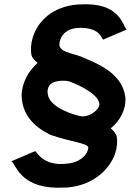

<svg xmlns="http://www.w3.org/2000/svg" viewBox="-20 -735 622 898"><path d="M355 -605C453 -605 454 -551 463 -550L573 -597C554 -611 546 -712 389 -715C375 -715 360 -715 345 -714C229 -706 156 -637 133 -559C124 -529 123 -502 127 -477C132 -463 142 -452 156 -441C109 -399 83 -345 81 -290C83 -199 137 -144 214 -105C220 -103 224 -101 230 -100C297 -75 396 -65 393 -44C388 -2 343 26 297 30C284 32 271 32 257 32C172 28 152 -27 144 -28L34 19C53 33 74 140 245 143C261 143 277 142 293 142C420 132 493 54 518 -15C528 -46 530 -73 526 -98C520 -112 511 -124 498 -135C544 -172 568 -223 567 -274C559 -359 496 -409 413 -447C393 -456 374 -464 357 -471C316 -487 253 -491 258 -532C264 -578 301 -605 355 -605ZM445 -245C440 -216 391 -182 350 -193C287 -208 210 -245 204 -293C199 -313 206 -334 220 -344C232 -356 284 -363 310 -352C355 -335 446 -291 445 -245Z"/></svg>

Font: Bluebird
Style: Obl
Weight: 400
Designer: Jasper
Foundry: Cannot Into Space Fonts
Version: Version 0.98